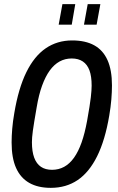

<svg xmlns="http://www.w3.org/2000/svg" viewBox="-20 -894 568 926"><path d="M225 12Q163 12 121 -12Q79 -36 57.5 -84Q36 -132 36 -207Q36 -238 39 -273.5Q42 -309 49 -349Q69 -468 107 -545.5Q145 -623 200.5 -661Q256 -699 328 -699Q392 -699 434.5 -675.5Q477 -652 498.5 -604Q520 -556 520 -482Q520 -451 517 -414.5Q514 -378 507 -337Q487 -218 448.5 -140.5Q410 -63 354.5 -25.5Q299 12 225 12ZM231 -75Q263 -75 289.5 -89.5Q316 -104 337 -133.5Q358 -163 373.5 -207Q389 -251 400 -311Q407 -351 411.5 -378.5Q416 -406 418 -424.5Q420 -443 421 -456.5Q422 -470 422 -481Q422 -526 411.5 -554.5Q401 -583 379.5 -597.5Q358 -612 326 -612Q294 -612 267.5 -597.5Q241 -583 220 -554Q199 -525 183 -481Q167 -437 157 -377Q150 -337 145.5 -309.5Q141 -282 138.5 -263.5Q136 -245 135 -232Q134 -219 134 -208Q134 -163 145 -133.5Q156 -104 177.5 -89.5Q199 -75 231 -75ZM263 -775 281 -874H343L326 -775ZM385 -775 403 -874H464L446 -775Z"/></svg>

Font: Archivo ExtraCondensed Medium
Style: Italic
Weight: 500
Width: 2
Italic angle: -10°
Designer: Hector Gatti
Foundry: Omnibus-Type
Version: Version 2.001